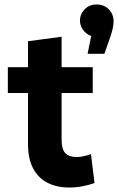

<svg xmlns="http://www.w3.org/2000/svg" viewBox="-20 -825 527 857"><path d="M15 -410V-525H105V-641L255 -661V-525H394V-410H255V-201Q255 -158 272 -141Q289 -124 322 -124Q336 -124 352.5 -127.5Q369 -131 386 -137L402 -8Q377 1 348 6.5Q319 12 290 12Q233 12 191.5 -9.5Q150 -31 127.5 -74Q105 -117 105 -182V-410ZM487 -729Q487 -715 482.5 -695Q478 -675 468 -648L446 -585H371L387 -664Q364 -673 350.5 -692Q337 -711 337 -733Q337 -762 358 -783.5Q379 -805 411 -805Q444 -805 465.5 -783.5Q487 -762 487 -729Z"/></svg>

Font: Radio Canada
Style: Regular
Weight: 400
Designer: Charles Daoud, Etienne Aubert Bonn, Alexandre Saumier Demers, Jacques Le Bailly
Foundry: Radio-Canada
Version: Version 2.104;gftools[0.9.28.dev5+ged2979d]